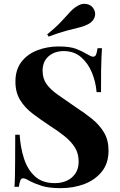

<svg xmlns="http://www.w3.org/2000/svg" viewBox="-20 -962 624 996"><path d="M284 -721Q343 -721 375 -708.5Q407 -696 430 -682Q442 -675 449.5 -671.5Q457 -668 464 -668Q474 -668 478.5 -679Q483 -690 486 -712H509Q508 -693 506.5 -666.5Q505 -640 504.5 -597Q504 -554 504 -484H481Q477 -536 457 -585Q437 -634 400.5 -665.5Q364 -697 311 -697Q263 -697 232 -670Q201 -643 201 -595Q201 -555 221 -526.5Q241 -498 279.5 -471Q318 -444 373 -406Q421 -375 459 -344Q497 -313 520 -274Q543 -235 543 -181Q543 -115 508.5 -72Q474 -29 418 -7.5Q362 14 295 14Q233 14 196 2Q159 -10 134 -23Q112 -37 100 -37Q90 -37 85.5 -26Q81 -15 78 7H55Q57 -17 57.5 -49Q58 -81 58.5 -132.5Q59 -184 59 -263H82Q86 -197 104.5 -139.5Q123 -82 161.5 -47Q200 -12 264 -12Q299 -12 326.5 -24.5Q354 -37 371 -62Q388 -87 388 -124Q388 -166 368.5 -197Q349 -228 315.5 -255Q282 -282 238 -310Q191 -341 150 -372Q109 -403 84.5 -443Q60 -483 60 -538Q60 -601 91.5 -641.5Q123 -682 174.5 -701.5Q226 -721 284 -721ZM387 -934Q408 -946 432.5 -940.5Q457 -935 468 -912Q478 -893 470.5 -872Q463 -851 440 -838Q418 -826 391 -819.5Q364 -813 326 -803Q288 -793 232 -772L225 -784Q273 -823 299.5 -852Q326 -881 345 -901.5Q364 -922 387 -934Z"/></svg>

Font: Playfair Display
Style: Bold
Weight: 700
Designer: Claus Eggers Sørensen
Foundry: Claus Eggers Sørensen
Version: Version 1.203